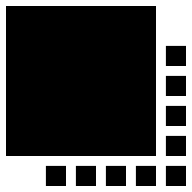

<svg xmlns="http://www.w3.org/2000/svg" viewBox="-20 -676 640 640"><path d="M0 -656H500V-156H0ZM533 -123H600V-56H533ZM533 -223H600V-156H533ZM533 -323H600V-256H533ZM533 -423H600V-356H533ZM533 -523H600V-456H533ZM433 -123H500V-56H433ZM333 -123H400V-56H333ZM233 -123H300V-56H233ZM133 -123H200V-56H133Z"/></svg>

Font: SauceCodePro Nerd Font Mono
Style: Regular
Weight: 500
Monospace: yes
Designer: Paul D. Hunt, Teo Tuominen
Foundry: Adobe Systems Incorporated
Version: Version 2.030;PS 1.000;hotconv 16.6.51;makeotf.lib2.5.65220;